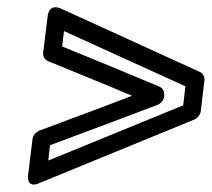

<svg xmlns="http://www.w3.org/2000/svg" viewBox="-20 -594 579 525"><path d="M487 -358 481 -306 112 -155 117 -197 283 -259 410 -307C420 -311 428 -320 429 -330V-334C430 -344 425 -353 416 -357L301 -405L150 -467L155 -509ZM539 -374C540 -383 536 -393 527 -397L148 -570C111 -587 110 -547 110 -547L98 -450C97 -440 102 -431 111 -427L277 -359L341 -332L270 -305L88 -237C79 -233 70 -224 69 -214L57 -117C52 -74 89 -94 89 -94L511 -267C519 -270 528 -280 529 -290Z"/></svg>

Font: Falling Sky
Style: CondOuObl
Weight: 400
Designer: Paul D. Hunt
Foundry: Adobe Systems Incorporated
Version: Version 1.02